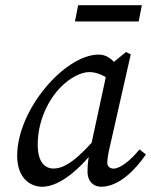

<svg xmlns="http://www.w3.org/2000/svg" viewBox="-20 -694 572 727"><path d="M140.3 13.1C211.2 13.1 300 -66.5 369.7 -169.8L360.8 -192.1C274.1 -88.7 224.4 -55.9 182.7 -55.9C146.8 -55.9 122.8 -84.8 122.8 -145.8C122.8 -234.3 160.7 -312.9 208.7 -362.8C245.3 -400.4 286.8 -421.1 318.6 -421.1C353.4 -421.1 387.2 -400.3 412.1 -379.5L449 -405.1C422.9 -450.8 396.7 -487.3 353.8 -487.3C225.3 -487.3 45 -278.6 45 -104.5C45 -22 92.1 13.1 140.3 13.1ZM363.2 13.1C430.4 13.1 492.6 -51.1 532.5 -109.2L508.3 -128.3C473.4 -85.4 434.8 -55.6 410 -55.6C397 -55.6 386.2 -63.5 386.2 -77.5C386.2 -89.5 389.2 -110.3 395.1 -135.1L475.1 -488L457.2 -497.1L389.2 -441.8L321.4 -127.7C314.4 -94.8 311.4 -73.7 311.4 -44.8C311.4 -5.2 335.6 13.1 363.2 13.1ZM263.8 -612.8H505.1L517.2 -674.2H275.9L263.8 -612.8Z"/></svg>

Font: Source Serif Variable
Style: Italic
Weight: 389
Italic angle: -12°
Designer: Frank Grießhammer
Foundry: Adobe Systems Incorporated
Version: Version 3.001;hotconv 1.0.111;makeotfexe 2.5.65597